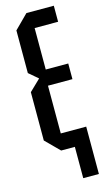

<svg xmlns="http://www.w3.org/2000/svg" viewBox="-131 -744 528 948"><g transform="rotate(-15 132.5 -270.0)"><path d="M100 0 30 -70V-317L87 -372L40 -412V-630L110 -700H250V-618H130V-406H245V-326H120V-82H250V160H170V0Z"/></g></svg>

Font: Tektur Condensed
Style: Regular
Weight: 400
Width: 3
Designer: Adam Jagosz
Foundry: Adam Jagosz
Version: Version 1.005;gftools[0.9.30]